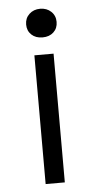

<svg xmlns="http://www.w3.org/2000/svg" viewBox="-50 -696 361 728"><g transform="rotate(-5 130.5 -332.0)"><path d="M73 -609Q73 -633 89.5 -648.5Q106 -664 131 -664Q156 -664 172.5 -648.5Q189 -633 189 -609Q189 -585 173 -570Q157 -555 131 -555Q105 -555 89 -570Q73 -585 73 -609ZM94 -490H167V0H94Z"/></g></svg>

Font: Fahkwang Light
Style: Regular
Weight: 300
Version: Version 1.000; ttfautohint (v1.6)